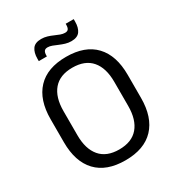

<svg xmlns="http://www.w3.org/2000/svg" viewBox="-193 -933 984 1066"><g transform="rotate(-30 299.0 -399.5)"><path d="M299 12Q178 12 115 -54.8Q52 -121.5 52 -246V-393.5Q52 -517.5 115 -584.2Q178 -651 299 -651Q420 -651 483 -584.2Q546 -517.5 546 -393.5V-246Q546 -121.5 483 -54.8Q420 12 299 12ZM299 -57.5Q380 -57.5 421 -105.8Q462 -154 462 -242.5V-397Q462 -485.5 421 -533.5Q380 -581.5 299 -581.5Q218.5 -581.5 177.5 -533.5Q136.5 -485.5 136.5 -397V-242.5Q136.5 -154 177.5 -105.8Q218.5 -57.5 299 -57.5ZM369.5 -711Q350 -711 332 -716.5Q314 -722 297.2 -729.2Q280.5 -736.5 265.5 -742.2Q250.5 -748 236.5 -748Q221 -748 214.8 -739Q208.5 -730 208.5 -712.5V-706H156.5V-721Q156.5 -760 172.8 -783Q189 -806 229 -806Q248.5 -806 266.8 -800.5Q285 -795 301.5 -787.5Q318 -780 333.2 -774.5Q348.5 -769 362 -769Q377.5 -769 383.5 -778Q389.5 -787 389.5 -804.5V-811H441V-795.5Q441 -756.5 424.8 -733.8Q408.5 -711 369.5 -711Z"/></g></svg>

Font: Anek Bangla
Style: Regular
Weight: 400
Designer: Sulekha Rajkumar (Bangla), Yesha Goshar (Latin)
Foundry: Ek Type
Version: Version 1.003